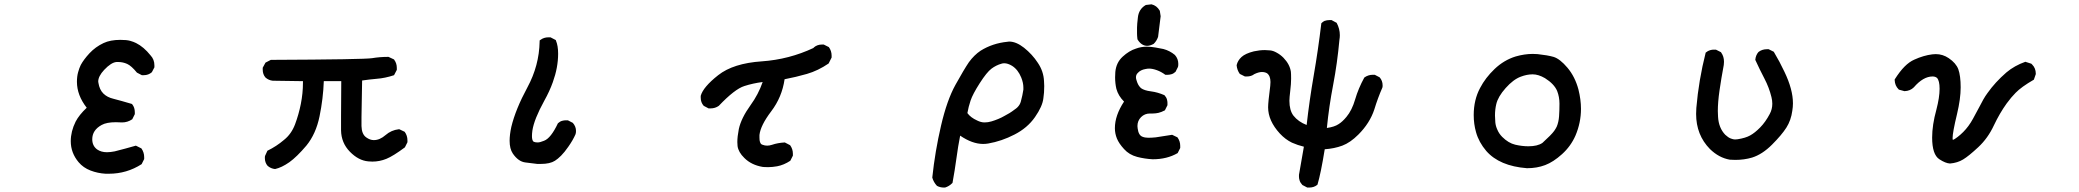

<svg xmlns="http://www.w3.org/2000/svg" viewBox="-20 -721 9540 881"><path d="M540 -159.2 511.7 -160.2Q468.8 -160.2 446.3 -147.5Q403.3 -124 403.3 -82Q403.3 -51.8 425.8 -35.2Q444.3 -22.5 470.7 -22.5Q486.3 -22.5 505.9 -26.4Q552.7 -38.1 603.5 -52.7L628.9 -40Q641.6 -21.5 641.6 0Q641.6 2.9 641.6 8.8L629.9 32.2Q561.5 76.2 479.5 76.2Q472.7 76.2 465.8 76.2H464.8Q428.7 74.2 395.5 61.5Q362.3 48.8 340.8 23.4Q304.7 -19.5 304.7 -73.2Q304.7 -118.2 327.1 -163.1Q342.8 -193.4 377.9 -226.6Q333 -284.2 333 -345.7Q333 -370.1 338.4 -389.6Q343.8 -409.2 350.6 -422.9Q364.3 -448.2 390.6 -476.6Q418 -505.9 455.1 -523.4Q486.3 -538.1 532.2 -538.1Q561.5 -538.1 577.1 -533.7Q592.8 -529.3 604.5 -523.4Q639.6 -505.9 670.9 -466.8Q688.5 -448.2 688.5 -420.9Q688.5 -417 688.5 -412.1L676.8 -389.6Q661.1 -376 639.6 -376Q636.7 -376 630.9 -376L608.4 -387.7Q583 -418.9 563.5 -427.7Q543.9 -436.5 522.5 -436.5Q518.6 -436.5 514.6 -436.5Q490.2 -434.6 458 -400.4Q430.7 -371.1 430.7 -346.7Q430.7 -343.8 431.6 -340.8Q436.5 -309.6 454.1 -292Q471.7 -274.4 501 -267.6Q535.2 -258.8 585 -244.1L586.9 -242.2Q598.6 -227.5 598.6 -206.1Q598.6 -203.1 598.6 -197.3L586.9 -173.8Q565.4 -159.2 540 -159.2Z M1195.3 3.9Q1195.3 -3.9 1196.3 -5.9L1207 -29.3Q1249 -49.8 1283.2 -79.1Q1317.4 -106.4 1334 -150.9Q1350.6 -195.3 1360.4 -244.1Q1370.1 -293 1370.1 -340.8Q1370.1 -344.7 1370.1 -348.6L1231.4 -350.6Q1212.9 -352.5 1198.2 -365.2Q1185.5 -379.9 1185.5 -401.4Q1185.5 -404.3 1185.5 -410.2L1198.2 -433.6L1222.7 -446.3H1224.6Q1652.3 -448.2 1687.5 -454.1Q1722.7 -460 1760.7 -460H1762.7L1788.1 -448.2L1789.1 -446.3Q1800.8 -430.7 1800.8 -409.2Q1800.8 -406.2 1800.8 -400.4L1788.1 -376Q1747.1 -362.3 1708 -359.4Q1673.8 -356.4 1641.6 -351.6Q1638.7 -216.8 1638.7 -183.6Q1638.7 -150.4 1638.7 -142.6Q1639.6 -105.5 1660.2 -90.8Q1677.7 -78.1 1695.3 -78.1Q1722.7 -78.1 1749 -101.1Q1775.4 -124 1809.6 -127.9H1812.5L1836.9 -116.2Q1849.6 -98.6 1849.6 -77.1Q1849.6 -74.2 1849.6 -68.4L1837.9 -44.9Q1784.2 -4.9 1752.9 7.8Q1721.7 20.5 1688.5 20.5Q1679.7 20.5 1669.9 19.5Q1625 15.6 1585.4 -24.9Q1545.9 -65.4 1544.9 -123Q1544.9 -141.6 1544.9 -188.5Q1544.9 -235.4 1545.9 -348.6H1465.8Q1462.9 -268.6 1446.3 -187.5Q1429.7 -106.4 1385.7 -52.7Q1341.8 -1 1307.6 23.4Q1272.5 47.9 1242.2 54.7Q1222.7 52.7 1208 40Q1195.3 25.4 1195.3 3.9Z M2318.4 -75.2Q2318.4 -102.5 2326.2 -138.7Q2345.7 -219.7 2399.9 -319.8Q2454.1 -419.9 2456.1 -530.3V-535.2L2460 -538.1Q2475.6 -549.8 2497.1 -549.8Q2500 -549.8 2505.9 -549.8L2530.3 -537.1L2531.2 -534.2Q2541 -510.7 2541 -474.6Q2541 -411.1 2516.6 -343.8Q2502 -302.7 2477.5 -258.8Q2430.7 -173.8 2422.9 -122.1Q2420.9 -107.4 2420.9 -96.7Q2420.9 -79.1 2426.8 -72.3L2429.7 -70.3Q2436.5 -67.4 2447.3 -67.4Q2458 -67.4 2476.6 -75.2Q2507.8 -86.9 2540 -155.3Q2549.8 -164.1 2559.1 -166.5Q2568.4 -168.9 2574.2 -168.9Q2580.1 -168.9 2585.9 -168.9L2608.4 -157.2Q2623 -140.6 2623 -120.1Q2623 -110.4 2620.6 -104.5Q2618.2 -98.6 2614.3 -91.3Q2610.4 -84 2606.4 -76.7Q2602.5 -69.3 2597.7 -62.5Q2592.8 -55.7 2587.9 -47.9Q2570.3 -22.5 2554.7 -6.8Q2539.1 8.8 2526.4 16.6Q2503.9 31.2 2460.9 31.2Q2450.2 31.2 2445.3 31.2Q2418 27.3 2390.6 24.4Q2358.4 20.5 2333 -16.6Q2318.4 -38.1 2318.4 -75.2Z M3363.3 -69.3Q3363.3 -93.8 3370.1 -128.9Q3380.9 -178.7 3423.8 -238.3Q3460 -288.1 3479.5 -344.7Q3434.6 -338.9 3395.5 -326.2Q3351.6 -312.5 3278.3 -235.4Q3261.7 -223.6 3240.2 -223.6Q3237.3 -223.6 3231.4 -223.6L3209 -235.4Q3195.3 -251 3195.3 -272.5Q3195.3 -278.3 3195.3 -281.2Q3206.1 -321.3 3275.4 -376Q3344.7 -430.7 3475.6 -439.5Q3600.6 -448.2 3712.9 -501Q3712.9 -501 3713.9 -502.9Q3729.5 -516.6 3751 -516.6Q3753.9 -516.6 3759.8 -516.6L3783.2 -504.9Q3795.9 -487.3 3795.9 -465.8Q3795.9 -462.9 3795.9 -457L3782.2 -429.7Q3733.4 -396.5 3682.6 -381.8Q3631.8 -367.2 3580.1 -357.4Q3568.4 -275.4 3518.6 -210Q3469.7 -145.5 3464.8 -101.6Q3464.8 -94.7 3464.8 -89.8Q3464.8 -85 3465.3 -79.1Q3465.8 -73.2 3467.8 -68.4Q3470.7 -58.6 3479.5 -56.6Q3489.3 -52.7 3500 -52.7Q3510.7 -52.7 3522.5 -56.6Q3547.9 -65.4 3581.1 -67.4L3605.5 -54.7Q3618.2 -37.1 3618.2 -15.6Q3618.2 -12.7 3618.2 -6.8L3606.4 16.6Q3577.1 36.1 3545.9 42Q3523.4 45.9 3506.8 45.9Q3486.3 45.9 3479.5 44.9Q3427.7 36.1 3395.5 3.9Q3368.2 -22.5 3364.3 -50.8Q3363.3 -59.6 3363.3 -69.3Z M4310.5 139.6Q4293.9 139.6 4279.3 131.8Q4263.7 115.2 4257.8 93.8Q4270.5 -26.4 4297.9 -144Q4325.2 -261.7 4364.3 -332Q4403.3 -402.3 4425.8 -435.5Q4450.2 -468.8 4479.5 -488.3Q4534.2 -522.5 4602.5 -529.3Q4606.4 -530.3 4610.4 -530.3Q4642.6 -530.3 4678.7 -502Q4716.8 -471.7 4742.2 -432.6Q4768.6 -393.6 4770.5 -348.6Q4771.5 -335.9 4771.5 -326.2Q4771.5 -294.9 4767.6 -270.5Q4763.7 -233.4 4729 -183.6Q4694.3 -133.8 4634.8 -103.5Q4576.2 -73.2 4514.6 -62.5Q4502.9 -60.5 4491.2 -60.5Q4441.4 -60.5 4385.7 -98.6Q4376 -49.8 4368.7 4.9Q4361.3 59.6 4350.6 118.2L4348.6 120.1Q4335 133.8 4316.4 139.6Q4312.5 139.6 4310.5 139.6ZM4675.8 -319.3Q4675.8 -340.8 4666 -365.2Q4651.4 -401.4 4624 -418.9Q4604.5 -430.7 4587.9 -430.7Q4581.1 -430.7 4575.2 -428.7Q4550.8 -421.9 4529.3 -405.8Q4507.8 -389.6 4475.6 -339.4Q4443.4 -289.1 4433.6 -259.8Q4423.8 -230.5 4418.9 -202.1Q4433.6 -181.6 4463.9 -168Q4481.4 -159.2 4497.6 -159.2Q4513.7 -159.2 4529.8 -164.1Q4545.9 -168.9 4561 -175.3Q4576.2 -181.6 4587.9 -188.5Q4613.3 -201.2 4634.8 -217.8Q4643.6 -223.6 4648.4 -228.5Q4660.2 -240.2 4664.1 -254.9Q4671.9 -283.2 4675.8 -309.6Q4675.8 -314.5 4675.8 -319.3Z M5269.5 -200.2H5256.8Q5232.4 -200.2 5215.8 -183.6Q5199.2 -167 5199.2 -142.6Q5199.2 -137.7 5200.2 -131.8Q5204.1 -100.6 5221.7 -93.8Q5233.4 -88.9 5249 -88.9Q5264.6 -88.9 5283.2 -90.8Q5320.3 -96.7 5358.4 -102.5L5382.8 -90.8Q5395.5 -73.2 5395.5 -51.8Q5395.5 -47.9 5395.5 -42L5383.8 -18.6Q5335 9.8 5269.5 9.8H5268.6Q5232.4 7.8 5198.2 -1Q5161.1 -10.7 5137.7 -37.1Q5114.3 -62.5 5105 -85.4Q5095.7 -108.4 5095.7 -132.8Q5095.7 -191.4 5137.7 -254.9Q5111.3 -281.2 5102.5 -313.5Q5096.7 -338.9 5096.7 -366.2Q5096.7 -377.9 5097.7 -390.6Q5101.6 -433.6 5131.3 -460.9Q5161.1 -488.3 5192.4 -498Q5215.8 -506.8 5242.2 -506.8Q5260.7 -506.8 5282.7 -502.9Q5304.7 -499 5318.4 -496.1Q5347.7 -488.3 5371.1 -468.8Q5386.7 -451.2 5386.7 -427.7Q5386.7 -416 5384.8 -413.1L5374 -391.6Q5364.3 -382.8 5355 -380.4Q5345.7 -377.9 5339.8 -377.9Q5334 -377.9 5327.1 -377.9Q5308.6 -391.6 5288.6 -398.9Q5268.6 -406.2 5252.9 -406.2Q5245.1 -406.2 5236.3 -404.3Q5212.9 -400.4 5200.2 -385.7Q5192.4 -377.9 5192.4 -366.2Q5192.4 -359.4 5195.3 -351.6Q5201.2 -331.1 5211.9 -320.3L5215.8 -316.4Q5230.5 -305.7 5261.2 -301.8Q5292 -297.9 5323.2 -284.2Q5332 -274.4 5334.5 -265.1Q5336.9 -255.9 5336.9 -250Q5336.9 -244.1 5336.9 -238.3L5325.2 -214.8Q5308.6 -206.1 5295.4 -203.1Q5282.2 -200.2 5269.5 -200.2ZM5273.4 -519.5Q5256.8 -510.7 5244.1 -510.7Q5217.8 -510.7 5200.2 -539.1L5199.2 -541Q5197.3 -556.6 5197.3 -568.4Q5197.3 -580.1 5197.3 -594.2Q5197.3 -608.4 5201.2 -640.6Q5205.1 -678.7 5236.3 -697.3L5238.3 -698.2L5263.7 -701.2Q5288.1 -695.3 5300.8 -672.9L5301.8 -671.9L5305.7 -646.5L5293.9 -551.8Q5287.1 -532.2 5273.4 -519.5Z M5956.1 127.9Q5946.3 117.2 5943.4 107.4Q5940.4 97.7 5940.4 90.8Q5940.4 84 5940.4 81.1Q5948.2 39.1 5962.9 -47.9Q5934.6 -54.7 5908.2 -66.4Q5877.9 -81.1 5852.5 -108.4Q5798.8 -167 5798.8 -228.5Q5798.8 -252 5808.6 -327.1Q5809.6 -336.9 5809.6 -344.7Q5809.6 -373 5793.9 -384.8Q5784.2 -390.6 5770 -390.6Q5755.9 -390.6 5735.4 -380.9Q5721.7 -370.1 5701.2 -370.1Q5698.2 -370.1 5692.4 -370.1L5668.9 -381.8Q5656.2 -399.4 5654.3 -421.9Q5659.2 -443.4 5676.8 -459.5Q5694.3 -475.6 5733.4 -485.4Q5759.8 -491.2 5784.2 -491.2Q5794.9 -491.2 5808.6 -489.7Q5822.3 -488.3 5837.9 -479.5Q5854.5 -470.7 5869.1 -456.1Q5898.4 -425.8 5903.3 -391.6Q5904.3 -381.8 5904.3 -359.4Q5904.3 -336.9 5900.4 -304.7Q5896.5 -272.5 5896.5 -258.8Q5896.5 -214.8 5915 -190.4Q5937.5 -162.1 5975.6 -147.5Q5988.3 -260.7 6008.3 -376Q6028.3 -491.2 6043 -614.3Q6050.8 -622.1 6057.6 -625Q6068.4 -628.9 6081.1 -628.9Q6084 -628.9 6089.8 -628.9L6113.3 -616.2Q6127.9 -588.9 6127.9 -559.6Q6127.9 -548.8 6126 -538.1Q6116.2 -430.7 6097.2 -331.5Q6078.1 -232.4 6068.4 -133.8Q6103.5 -138.7 6122.1 -151.4Q6139.6 -162.1 6158.2 -184.6Q6183.6 -214.8 6198.2 -265.1Q6212.9 -315.4 6240.2 -365.2Q6257.8 -377.9 6279.3 -377.9Q6282.2 -377.9 6288.1 -377.9L6310.5 -366.2Q6324.2 -350.6 6324.2 -329.1Q6324.2 -322.3 6323.2 -319.3Q6301.8 -270.5 6286.1 -218.8Q6265.6 -156.2 6212.9 -103.5Q6175.8 -66.4 6139.2 -52.7Q6102.5 -39.1 6058.6 -36.1Q6041 73.2 6025.4 126L6023.4 127.9Q6008.8 139.6 5987.3 139.6Q5984.4 139.6 5978.5 139.6Z M6742.2 -193.4Q6742.2 -262.7 6771.5 -317.4Q6795.9 -364.3 6837.9 -404.3Q6880.9 -445.3 6934.6 -461.9Q6975.6 -473.6 7012.7 -473.6Q7024.4 -473.6 7035.2 -472.7Q7081.1 -467.8 7108.4 -460Q7137.7 -451.2 7172.4 -410.2Q7207 -369.1 7222.7 -310.5Q7234.4 -263.7 7234.4 -221.7Q7234.4 -158.2 7209 -98.6Q7187.5 -49.8 7147.5 -13.7Q7107.4 22.5 7069.8 36.6Q7032.2 50.8 6987.3 50.8Q6987.3 50.8 6986.3 50.8Q6860.4 41 6799.8 -28.3Q6765.6 -68.4 6752.9 -114.3Q6742.2 -151.4 6742.2 -193.4ZM7123 -139.6Q7131.8 -160.2 7133.8 -187Q7135.7 -213.9 7135.7 -245.1Q7135.7 -276.4 7125 -303.7Q7111.3 -335.9 7069.3 -362.3Q7039.1 -379.9 7012.7 -379.9Q6986.3 -379.9 6958 -369.1Q6923.8 -356.4 6888.7 -316.9Q6853.5 -277.3 6845.7 -243.2Q6839.8 -218.8 6839.8 -190.4Q6839.8 -177.7 6841.3 -160.2Q6842.8 -142.6 6850.6 -126Q6858.4 -107.4 6873 -92.8Q6901.4 -64.5 6932.6 -57.1Q6963.9 -49.8 6993.2 -49.8Q7035.2 -49.8 7057.6 -65.4Q7098.6 -102.5 7111.3 -120.1Q7118.2 -129.9 7123 -139.6Z M7762.7 -198.2Q7762.7 -211.9 7763.7 -225.6Q7774.4 -352.5 7806.6 -479.5Q7817.4 -488.3 7826.7 -490.7Q7835.9 -493.2 7841.8 -493.2Q7847.7 -493.2 7853.5 -493.2L7877 -481.4L7877.9 -479.5Q7890.6 -461.9 7890.6 -437.5Q7890.6 -430.7 7889.6 -422.9Q7877.9 -360.4 7870.1 -306.2Q7862.3 -252 7862.3 -211.9Q7862.3 -198.2 7863.3 -185.5Q7866.2 -133.8 7896.5 -102.5Q7910.2 -89.8 7921.9 -85.4Q7933.6 -81.1 7940.9 -81.1Q7948.2 -81.1 7953.1 -82Q7990.2 -87.9 8010.7 -99.6Q8032.2 -111.3 8056.6 -136.2Q8081.1 -161.1 8100.6 -198.2Q8112.3 -219.7 8112.3 -245.1Q8112.3 -259.8 8108.4 -275.4Q8097.7 -319.3 8076.2 -360.4Q8054.7 -401.4 8034.2 -446.3Q8036.1 -467.8 8048.8 -482.4Q8065.4 -495.1 8086.9 -495.1Q8089.8 -495.1 8095.7 -495.1L8119.1 -483.4Q8146.5 -437.5 8168 -391.6Q8207 -310.5 8207 -247.1Q8207 -230.5 8204.1 -212.9Q8198.2 -168.9 8176.8 -135.3Q8155.3 -101.6 8110.8 -57.1Q8066.4 -12.7 8019.5 2Q7983.4 12.7 7942.4 12.7Q7925.8 12.7 7917 11.7Q7867.2 2.9 7826.2 -37.1Q7762.7 -101.6 7762.7 -198.2Z M8845.7 -89.8Q8845.7 -147.5 8865.2 -217.8Q8879.9 -274.4 8879.9 -313.5Q8879.9 -350.6 8868.2 -363.3Q8860.4 -370.1 8847.7 -370.1Q8804.7 -370.1 8761.7 -320.3Q8745.1 -303.7 8718.8 -302.7L8693.4 -309.6L8691.4 -311.5Q8674.8 -328.1 8673.8 -353.5V-356.4Q8697.3 -393.6 8719.2 -415.5Q8741.2 -437.5 8763.7 -447.3Q8806.6 -466.8 8846.7 -471.7Q8854.5 -472.7 8862.3 -472.7Q8894.5 -472.7 8921.9 -454.1Q8955.1 -431.6 8965.8 -403.3Q8976.6 -373 8976.6 -320.3Q8976.6 -267.6 8960 -198.2Q8939.5 -113.3 8939.5 -86.9Q8939.5 -82 8940.4 -79.1Q8948.2 -81.1 8962.9 -92.8Q8974.6 -101.6 8988.3 -115.2Q9013.7 -140.6 9033.2 -176.3Q9052.7 -211.9 9064.5 -234.4Q9076.2 -256.8 9080.6 -264.6Q9085 -272.5 9089.8 -279.8Q9094.7 -287.1 9099.6 -293.9Q9134.8 -343.8 9186.5 -388.7Q9223.6 -419.9 9273.4 -437.5L9300.8 -428.7Q9303.7 -425.8 9304.7 -424.8Q9321.3 -408.2 9321.3 -382.8V-380.9L9312.5 -355.5Q9254.9 -322.3 9228.5 -294.9Q9209 -275.4 9187.5 -246.1Q9155.3 -201.2 9128.9 -145.5Q9101.6 -86.9 9057.6 -45.9Q9013.7 -4.9 8987.8 10.7Q8961.9 26.4 8927.7 29.3Q8907.2 28.3 8878.9 9.8Q8845.7 -11.7 8845.7 -89.8Z"/></svg>

Font: JasonHandwriting2
Style: SemiBold
Weight: 600
Version: Version 1.04.7